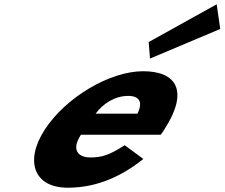

<svg xmlns="http://www.w3.org/2000/svg" viewBox="-20 -860 1047 895"><path d="M673.1 -664 679.2 -587 1006.6 -725 990.1 -840ZM729.3 -232C734.2 -238 741.3 -249 745.8 -256C862.4 -436 803 -528 647 -528C492 -528 286 -406 188.8 -256C92.3 -107 140.3 15 295.3 15C409.3 15 527.2 -22 648.1 -119L561.5 -183C488.7 -137 456.6 -126 399.6 -126C354.6 -126 306.1 -153 357.3 -232ZM425.7 -330C459.2 -377 516.5 -413 577.5 -413C629.5 -413 647.7 -384 620.7 -330Z"/></svg>

Font: Hussar
Style: BdWodka
Weight: 700
Foundry: Cannot Into Space Fonts
Version: Version 2.00